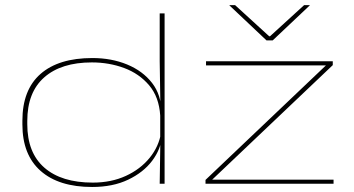

<svg xmlns="http://www.w3.org/2000/svg" viewBox="-20 -714 1374 746"><path d="M338 12.5Q208.5 12.5 137.8 -50Q67 -112.5 67 -230.5V-245Q67 -365 137.5 -426.8Q208 -488.5 339 -488.5Q413 -488.5 473.8 -463.5Q534.5 -438.5 570.8 -391.8Q607 -345 607 -278.5H614L602.5 -265Q598 -337 559.5 -382.5Q521 -428 462.2 -449.8Q403.5 -471.5 337 -471.5Q218 -471.5 152 -413.5Q86 -355.5 86 -244V-231.5Q86 -120.5 152.5 -62.5Q219 -4.5 340.5 -4.5Q412 -4.5 468.8 -30.5Q525.5 -56.5 561.5 -100.8Q597.5 -145 606 -199.5L614 -185H609.5Q605 -134 571 -89Q537 -44 477.8 -15.8Q418.5 12.5 338 12.5ZM600.5 0 603 -164 602.5 -171V-305.5L603 -315L600.5 -476V-662H619.5V0ZM1276 -16V0H778.5V-15L1246.5 -460H780.5V-476H1273V-461L804.5 -16ZM1015.5 -557 871.5 -693V-694H893.5L1026 -573H1029L1161.5 -694H1183.5V-693L1039.5 -557Z"/></svg>

Font: Anek Latin Expanded Thin
Style: Regular
Weight: 250
Width: 7
Designer: Yesha Goshar
Foundry: Ek Type
Version: Version 1.003